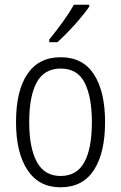

<svg xmlns="http://www.w3.org/2000/svg" viewBox="-20 -785 514 815"><path d="M426 -267Q426 -136 378.5 -63Q331 10 237 10Q145 10 96.5 -63.5Q48 -137 48 -267Q48 -399 96 -470.5Q144 -542 238 -542Q332 -542 379 -469Q426 -396 426 -267ZM104 -267Q104 -157 136.5 -97.5Q169 -38 237 -38Q306 -38 338 -96.5Q370 -155 370 -267Q370 -373 339.5 -433.5Q309 -494 238 -494Q168 -494 136 -435.5Q104 -377 104 -267ZM359 -757Q344 -735 320.5 -707Q297 -679 271 -652Q245 -625 224 -606H189V-617Q219 -654 246.5 -692Q274 -730 294 -765H359Z"/></svg>

Font: Noto Sans Lao Condensed Light
Style: Regular
Weight: 300
Width: 3
Designer: Monotype Design Team
Foundry: Monotype Imaging Inc.
Version: Version 2.003; ttfautohint (v1.8.4.7-5d5b)